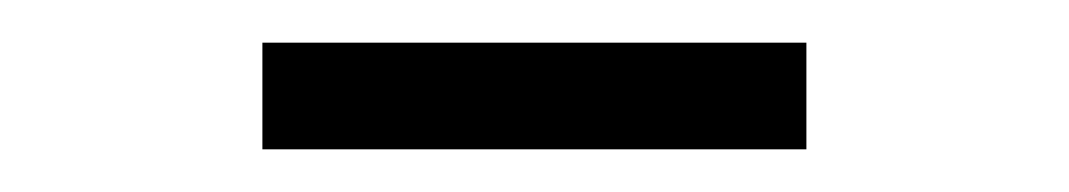

<svg xmlns="http://www.w3.org/2000/svg" viewBox="-20 -740 501 90"><path d="M103 -720H358V-670H103Z"/></svg>

Font: Eudoxus Sans Light
Style: Regular
Weight: 300
Designer: Stijn de Vries
Foundry: tokotype
Version: Version 2.005